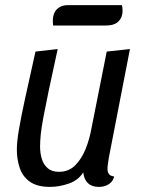

<svg xmlns="http://www.w3.org/2000/svg" viewBox="-20 -712 559 752"><path d="M176 20Q126 20 97.5 0Q69 -20 57.5 -53.5Q46 -87 46 -126Q46 -157 54 -204Q62 -251 78 -325Q94 -399 119 -510L206 -520Q184 -420 170.5 -355.5Q157 -291 149.5 -250.5Q142 -210 139.5 -184.5Q137 -159 137 -137Q137 -113 143.5 -90.5Q150 -68 166.5 -53.5Q183 -39 211 -39Q249 -39 274.5 -64.5Q300 -90 315.5 -129Q331 -168 338 -208L398 -510L489 -520L406 -93Q405 -84 403 -72Q401 -60 401 -51Q401 -37 407.5 -29.5Q414 -22 427 -21Q424 -7 415 2Q406 11 394 15.5Q382 20 367 20Q340 20 324.5 5.5Q309 -9 306 -37Q287 -6 249.5 7Q212 20 176 20ZM188 -612Q187 -618 187 -625Q187 -632 187 -635Q188 -662 204 -677Q220 -692 246 -692H457Q459 -687 459.5 -680.5Q460 -674 460 -669Q460 -644 444 -628Q428 -612 394 -612Z"/></svg>

Font: Sansita Swashed Light
Style: Regular
Weight: 300
Designer: Pablo Cosgaya
Foundry: Omnibus-Type
Version: Version 1.003